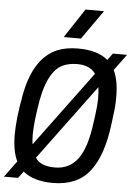

<svg xmlns="http://www.w3.org/2000/svg" viewBox="-67 -1074 793 1134"><g transform="rotate(5 330.0 -506.5)"><path d="M503 -852ZM381 -852H279L393 -1025H503ZM290 12Q175 12 113 -40L83 0H-1L70 -96Q41 -155 41 -254Q41 -347 67 -487Q108 -712 248 -771Q301 -792 370 -792Q486 -792 547 -740L577 -780H661L590 -684Q619 -625 619 -526Q619 -487 616 -456L605 -367Q582 -177 508 -82.5Q434 12 290 12ZM151 -205 482 -652Q448 -700 374 -700Q325 -700 290 -684Q191 -641 161 -413L157 -384Q148 -321 147 -261Q147 -231 151 -205ZM294 -80Q380 -80 430 -147.5Q480 -215 499 -367L504 -401Q513 -468 513 -507Q513 -545 509 -575L178 -128Q207 -80 294 -80Z"/></g></svg>

Font: Tanohe Sans Medium
Style: Italic
Weight: 500
Designer: Village Type and Design LLC & Cristiano Sobral
Foundry: Cooper Hewitt Smithsonian Design Museum
Version: Version 1.00;September 29, 2021;FontCreator 13.0.0.2655 64-b